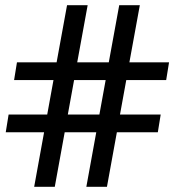

<svg xmlns="http://www.w3.org/2000/svg" viewBox="-20 -716 668 736"><path d="M617 -409H464L440 -277H596L585 -209H428L390 0H311L349 -209H228L190 0H111L149 -209H2L13 -277H161L185 -409H34L45 -477H197L237 -696H316L276 -477H397L437 -696H516L476 -477H628ZM361 -277 385 -409H264L240 -277Z"/></svg>

Font: Arima Koshi Semi Bold
Style: Regular
Weight: 600
Designer: Joana Correia and Natanael Gama
Foundry: NDISCOVER
Version: Version 1.019;PS 001.019;hotconv 1.0.88;makeotf.lib2.5.64775